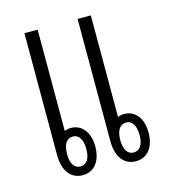

<svg xmlns="http://www.w3.org/2000/svg" viewBox="-89 -622 619 701"><g transform="rotate(-15 220.5 -271.5)"><path d="M139 6C183 6 210 -29 210 -84C210 -138 182 -172 141 -172C131 -172 124 -170 117 -167V-550H67V-90C67 -30 94 6 139 6ZM340 7C384 7 411 -28 411 -83C411 -137 383 -171 342 -171C332 -171 325 -169 318 -166V-550H268V-89C268 -29 295 7 340 7ZM139 -27C116 -27 103 -48 103 -83C103 -119 116 -140 140 -140C163 -140 176 -118 176 -83C176 -48 163 -27 139 -27ZM340 -26C317 -26 304 -47 304 -82C304 -118 317 -139 341 -139C364 -139 377 -117 377 -82C377 -47 364 -26 340 -26Z"/></g></svg>

Font: Noto Sans Thai Looped ExtraCondensed Light
Style: Regular
Weight: 300
Width: 2
Designer: Sasikarn Vongin, Ben Mitchell
Foundry: The Fontpad Ltd
Version: Version 1.001